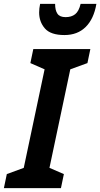

<svg xmlns="http://www.w3.org/2000/svg" viewBox="-59 -966 515 986"><path d="M-39 0 -24 -72 63 -104 170 -610 97 -642 112 -714H405L390 -642L302 -610L195 -104L269 -72L254 0ZM272 -786Q201 -786 171.5 -820Q142 -854 142 -902Q142 -922 147 -946H224Q224 -913 236 -895.5Q248 -878 278 -878Q308 -878 327 -893Q346 -908 355 -946H436Q423 -869 381 -827.5Q339 -786 272 -786Z"/></svg>

Font: Noto Sans Condensed
Style: Bold Italic
Weight: 700
Width: 3
Italic angle: -12°
Designer: Monotype Design Team
Foundry: Monotype Imaging Inc.
Version: Version 2.013; ttfautohint (v1.8.4.7-5d5b)